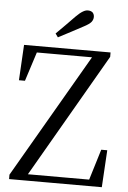

<svg xmlns="http://www.w3.org/2000/svg" viewBox="-59 -911 633 953"><g transform="rotate(5 258.0 -434.0)"><path d="M23 0H485L496 -185H466L414 -15L453 -32H280H110V-40L103 -13L470 -648V-670H39L29 -493H59L111 -655L73 -638H229H384V-627L392 -658L23 -22ZM190 -740 203 -722Q235 -739 266 -755Q296 -771 326 -787Q353 -801 363 -813Q372 -825 372 -838Q372 -851 364 -860Q355 -868 340 -868Q328 -868 315 -860Q301 -852 281 -832Q258 -809 236 -786Q213 -763 190 -740Z"/></g></svg>

Font: Source Serif 4 48pt
Style: Regular
Weight: 400
Designer: Frank Grie√ühammer
Foundry: Adobe Systems Incorporated
Version: Version 4.004;hotconv 1.0.116;makeotfexe 2.5.65601